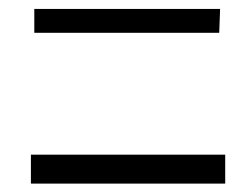

<svg xmlns="http://www.w3.org/2000/svg" viewBox="-20 -496 575 440"><path d="M482.4 -420.9H58.6V-475.6H484.4ZM496.1 -75.2H50.8V-141.6H496.1Z"/></svg>

Font: Poor Story
Style: Regular
Weight: 400
Designer: YoonDesign Inc.
Foundry: YoonDesign Inc.
Version: Version 3.00